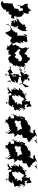

<svg xmlns="http://www.w3.org/2000/svg" viewBox="2132 -2914 1069 5373"><g transform="rotate(-90 2666.5 -227.5)"><path d="M291 -256C309 -239 308 -278 355 -289C338 -365 360 -383 355 -316C294 -339 321 -334 351 -342C434 -353 445 -421 438 -404C526 -437 566 -436 527 -351C548 -383 589 -408 526 -347C595 -335 617 -363 516 -307C525 -315 526 -303 560 -345C523 -262 477 -221 558 -255C539 -175 493 -179 516 -187C492 -157 512 -176 482 -130C454 -110 511 -83 459 -103C420 -44 446 -76 432 -108C389 -77 402 -88 421 -111C368 -131 324 -76 404 -139C330 -172 349 -138 331 -142C276 -138 341 -164 257 -164C307 -190 319 -184 319 -252C249 -215 318 -332 324 -281L327 -264ZM109 -256C113 -196 108 -214 119 -206C179 -241 151 -229 149 -195C133 -174 165 -180 189 -139C96 -102 128 -100 120 -37C104 -111 198 -120 160 -139C202 -101 142 -67 176 -101C150 -56 170 9 176 -76C110 -34 168 -127 166 -49C232 -99 227 -58 240 -58C264 -60 269 -99 295 -51C257 -78 305 -4 305 22C230 -22 258 -23 233 -43C244 -68 255 -22 219 1C248 68 228 92 238 121C303 55 236 110 258 122C370 27 318 100 399 64C348 35 387 2 399 -50C398 -59 382 -49 356 -59C391 -99 416 -21 439 -19C498 -87 469 -64 488 -65C467 -47 513 -41 568 -76C590 -74 590 -101 642 -163C633 -113 620 -81 588 -53C619 -14 600 -28 526 -32C622 -55 657 -152 657 -115C675 -187 733 -141 694 -199C689 -180 774 -235 757 -176C731 -221 768 -244 680 -236C768 -350 696 -324 775 -345C718 -343 759 -321 765 -382C708 -342 718 -301 691 -340C739 -363 685 -346 739 -390C728 -415 690 -340 713 -452C665 -437 636 -399 653 -454C703 -523 764 -524 784 -537C763 -553 672 -567 669 -508C599 -517 639 -548 604 -545C569 -554 623 -523 604 -517C646 -572 589 -507 588 -526C596 -537 588 -494 617 -481C605 -420 607 -491 581 -429C583 -443 509 -443 558 -552C537 -473 519 -539 451 -506C426 -506 475 -512 437 -566C465 -548 460 -525 435 -513C472 -504 466 -509 425 -506C402 -526 397 -543 395 -516C325 -511 372 -546 301 -572C365 -616 356 -608 343 -529C279 -504 269 -548 320 -502C263 -502 318 -538 278 -510C217 -433 248 -418 275 -426C267 -357 232 -434 269 -372C251 -405 216 -392 270 -459C191 -431 253 -428 226 -387C162 -342 151 -383 150 -359C124 -361 117 -297 113 -328C181 -321 128 -293 147 -217C194 -206 204 -211 195 -113L163 -206L120 -239Z M1239 -257C1250 -278 1252 -193 1275 -190C1248 -207 1202 -141 1171 -203C1231 -173 1133 -214 1105 -131C1161 -191 1068 -160 1037 -137C1053 -180 1061 -118 1019 -173C1030 -197 1039 -176 1078 -188C1041 -179 1034 -170 1017 -209C1029 -222 944 -254 973 -348L890 -289C993 -249 948 -285 1009 -273C1072 -282 1098 -263 1090 -284C1110 -311 1118 -361 1140 -329C1067 -315 1111 -315 1045 -381C1057 -312 1050 -373 1048 -345C1025 -264 1115 -288 1112 -336C1102 -286 1192 -345 1157 -308C1180 -350 1187 -318 1205 -355C1266 -335 1305 -356 1249 -337C1261 -318 1333 -387 1261 -353C1263 -333 1264 -339 1273 -317L1227 -212ZM706 270 723 264 868 219 816 280 947 220 1019 216 981 164 903 178 937 83 970 97C993 56 945 86 974 25C976 27 989 106 970 79C1092 120 1139 66 1149 52C1150 12 1143 1 1152 18C1252 30 1216 -44 1234 17C1226 14 1227 -17 1245 -51C1249 -17 1189 14 1227 -6C1227 -37 1270 19 1264 1C1288 -2 1224 0 1229 57C1253 -15 1279 -39 1294 -67C1326 -60 1292 -115 1350 -166C1315 -101 1284 -60 1339 -58C1364 -72 1329 -83 1381 -126C1352 -178 1361 -176 1398 -149C1347 -234 1366 -243 1417 -208C1349 -201 1321 -161 1326 -139C1300 -151 1313 -193 1339 -155C1328 -138 1322 -181 1373 -137C1373 -179 1332 -208 1390 -252C1373 -261 1371 -339 1431 -296C1435 -351 1377 -280 1428 -356C1392 -377 1394 -382 1457 -432C1422 -442 1430 -445 1429 -390C1482 -406 1451 -369 1423 -378C1346 -345 1306 -379 1331 -426C1314 -462 1353 -466 1411 -485C1390 -460 1378 -531 1345 -527C1340 -479 1301 -575 1335 -551C1348 -571 1307 -495 1283 -570C1233 -514 1288 -532 1296 -602C1281 -606 1199 -605 1152 -609C1227 -621 1201 -562 1234 -579C1151 -526 1202 -593 1201 -544C1191 -574 1227 -559 1126 -510C1123 -517 1124 -542 1071 -489C1043 -541 1027 -469 1018 -476C981 -548 970 -529 965 -508C959 -559 1001 -530 950 -512C972 -556 990 -492 996 -462C983 -405 982 -475 969 -509C993 -437 961 -504 913 -514C942 -514 922 -568 954 -578C893 -637 899 -556 887 -577L971 -606L890 -522L909 -404L941 -430L883 -359L799 -360L818 -343L866 -281L894 -279L854 -203L876 -146L785 -122L776 -13L727 4L659 49L697 91L735 104L746 158L765 123L845 231L712 257L718 196L618 284L612 287L739 243Z M1952 -257C1963 -278 1965 -193 1988 -190C1961 -207 1915 -141 1884 -203C1944 -173 1846 -214 1818 -131C1874 -191 1781 -160 1750 -137C1766 -180 1774 -118 1732 -173C1743 -197 1752 -176 1791 -188C1754 -179 1747 -170 1730 -209C1742 -222 1657 -254 1686 -348L1603 -289C1706 -249 1661 -285 1722 -273C1785 -282 1811 -263 1803 -284C1823 -311 1831 -361 1853 -329C1780 -315 1824 -315 1758 -381C1770 -312 1763 -373 1761 -345C1738 -264 1828 -288 1825 -336C1815 -286 1905 -345 1870 -308C1893 -350 1900 -318 1918 -355C1979 -335 2018 -356 1962 -337C1974 -318 2046 -387 1974 -353C1976 -333 1977 -339 1986 -317L1940 -212ZM1419 270 1436 264 1581 219 1529 280 1660 220 1732 216 1694 164 1616 178 1650 83 1683 97C1706 56 1658 86 1687 25C1689 27 1702 106 1683 79C1805 120 1852 66 1862 52C1863 12 1856 1 1865 18C1965 30 1929 -44 1947 17C1939 14 1940 -17 1958 -51C1962 -17 1902 14 1940 -6C1940 -37 1983 19 1977 1C2001 -2 1937 0 1942 57C1966 -15 1992 -39 2007 -67C2039 -60 2005 -115 2063 -166C2028 -101 1997 -60 2052 -58C2077 -72 2042 -83 2094 -126C2065 -178 2074 -176 2111 -149C2060 -234 2079 -243 2130 -208C2062 -201 2034 -161 2039 -139C2013 -151 2026 -193 2052 -155C2041 -138 2035 -181 2086 -137C2086 -179 2045 -208 2103 -252C2086 -261 2084 -339 2144 -296C2148 -351 2090 -280 2141 -356C2105 -377 2107 -382 2170 -432C2135 -442 2143 -445 2142 -390C2195 -406 2164 -369 2136 -378C2059 -345 2019 -379 2044 -426C2027 -462 2066 -466 2124 -485C2103 -460 2091 -531 2058 -527C2053 -479 2014 -575 2048 -551C2061 -571 2020 -495 1996 -570C1946 -514 2001 -532 2009 -602C1994 -606 1912 -605 1865 -609C1940 -621 1914 -562 1947 -579C1864 -526 1915 -593 1914 -544C1904 -574 1940 -559 1839 -510C1836 -517 1837 -542 1784 -489C1756 -541 1740 -469 1731 -476C1694 -548 1683 -529 1678 -508C1672 -559 1714 -530 1663 -512C1685 -556 1703 -492 1709 -462C1696 -405 1695 -475 1682 -509C1706 -437 1674 -504 1626 -514C1655 -514 1635 -568 1667 -578C1606 -637 1612 -556 1600 -577L1684 -606L1603 -522L1622 -404L1654 -430L1596 -359L1512 -360L1531 -343L1579 -281L1607 -279L1567 -203L1589 -146L1498 -122L1489 -13L1440 4L1372 49L1410 91L1448 104L1459 158L1478 123L1558 231L1425 257L1431 196L1331 284L1325 287L1452 243Z M2429 -256C2447 -239 2446 -278 2493 -289C2476 -365 2498 -383 2493 -316C2432 -339 2459 -334 2489 -342C2572 -353 2583 -421 2576 -404C2664 -437 2704 -436 2665 -351C2686 -383 2727 -408 2664 -347C2733 -335 2755 -363 2654 -307C2663 -315 2664 -303 2698 -345C2661 -262 2615 -221 2696 -255C2677 -175 2631 -179 2654 -187C2630 -157 2650 -176 2620 -130C2592 -110 2649 -83 2597 -103C2558 -44 2584 -76 2570 -108C2527 -77 2540 -88 2559 -111C2506 -131 2462 -76 2542 -139C2468 -172 2487 -138 2469 -142C2414 -138 2479 -164 2395 -164C2445 -190 2457 -184 2457 -252C2387 -215 2456 -332 2462 -281L2465 -264ZM2247 -256C2251 -196 2246 -214 2257 -206C2317 -241 2289 -229 2287 -195C2271 -174 2303 -180 2327 -139C2234 -102 2266 -100 2258 -37C2242 -111 2336 -120 2298 -139C2340 -101 2280 -67 2314 -101C2288 -56 2308 9 2314 -76C2248 -34 2306 -127 2304 -49C2370 -99 2365 -58 2378 -58C2402 -60 2407 -99 2433 -51C2395 -78 2443 -4 2443 22C2368 -22 2396 -23 2371 -43C2382 -68 2393 -22 2357 1C2386 68 2366 92 2376 121C2441 55 2374 110 2396 122C2508 27 2456 100 2537 64C2486 35 2525 2 2537 -50C2536 -59 2520 -49 2494 -59C2529 -99 2554 -21 2577 -19C2636 -87 2607 -64 2626 -65C2605 -47 2651 -41 2706 -76C2728 -74 2728 -101 2780 -163C2771 -113 2758 -81 2726 -53C2757 -14 2738 -28 2664 -32C2760 -55 2795 -152 2795 -115C2813 -187 2871 -141 2832 -199C2827 -180 2912 -235 2895 -176C2869 -221 2906 -244 2818 -236C2906 -350 2834 -324 2913 -345C2856 -343 2897 -321 2903 -382C2846 -342 2856 -301 2829 -340C2877 -363 2823 -346 2877 -390C2866 -415 2828 -340 2851 -452C2803 -437 2774 -399 2791 -454C2841 -523 2902 -524 2922 -537C2901 -553 2810 -567 2807 -508C2737 -517 2777 -548 2742 -545C2707 -554 2761 -523 2742 -517C2784 -572 2727 -507 2726 -526C2734 -537 2726 -494 2755 -481C2743 -420 2745 -491 2719 -429C2721 -443 2647 -443 2696 -552C2675 -473 2657 -539 2589 -506C2564 -506 2613 -512 2575 -566C2603 -548 2598 -525 2573 -513C2610 -504 2604 -509 2563 -506C2540 -526 2535 -543 2533 -516C2463 -511 2510 -546 2439 -572C2503 -616 2494 -608 2481 -529C2417 -504 2407 -548 2458 -502C2401 -502 2456 -538 2416 -510C2355 -433 2386 -418 2413 -426C2405 -357 2370 -434 2407 -372C2389 -405 2354 -392 2408 -459C2329 -431 2391 -428 2364 -387C2300 -342 2289 -383 2288 -359C2262 -361 2255 -297 2251 -328C2319 -321 2266 -293 2285 -217C2332 -206 2342 -211 2333 -113L2301 -206L2258 -239Z M3001 -175 3012 -145 2880 -26 2923 -57C2900 -68 2914 -49 2923 40C2961 36 3004 -23 2937 42C2941 21 2974 -35 3021 -135C3035 -105 3101 -90 3165 -92C3099 -15 3102 -15 3171 -7C3135 11 3135 18 3103 22C3106 91 3086 85 3166 40C3186 -18 3096 65 3108 43C3211 -5 3215 15 3201 24C3218 56 3216 23 3237 76C3227 59 3239 19 3281 -9C3313 -58 3246 -86 3268 -111C3344 -57 3372 -105 3346 -24C3347 -91 3277 -109 3317 -66C3308 -139 3292 -139 3278 -113C3382 -150 3298 -148 3408 -209C3356 -242 3405 -175 3407 -231C3448 -203 3432 -229 3466 -231C3382 -188 3455 -212 3359 -147C3435 -196 3430 -181 3378 -127C3413 -151 3359 -159 3353 -190C3340 -183 3340 -216 3219 -153C3212 -178 3240 -262 3257 -225C3296 -291 3267 -332 3272 -351C3317 -335 3270 -324 3279 -389C3242 -394 3226 -413 3239 -316C3245 -325 3171 -336 3239 -336C3187 -318 3277 -331 3260 -313C3244 -314 3169 -316 3229 -375C3195 -316 3231 -384 3211 -436C3260 -377 3287 -382 3256 -430C3217 -383 3290 -459 3287 -475C3309 -409 3317 -437 3302 -399C3428 -466 3379 -427 3394 -468L3474 -459C3513 -491 3482 -518 3398 -447C3458 -450 3413 -466 3424 -486C3388 -536 3390 -498 3358 -554C3346 -529 3309 -510 3252 -499C3267 -557 3296 -593 3214 -583C3264 -623 3280 -604 3269 -646C3279 -557 3269 -544 3293 -600C3266 -596 3263 -565 3250 -507C3283 -572 3225 -518 3224 -499C3213 -475 3106 -470 3066 -402C3128 -451 3117 -509 3015 -430C3047 -465 3102 -485 3056 -560C3126 -527 3078 -471 3096 -448C3098 -435 3041 -389 3052 -388C3071 -414 3054 -368 3040 -350C3012 -387 3032 -314 3116 -369C3058 -315 3125 -328 3048 -319C3041 -283 3059 -357 3023 -255C3027 -291 3039 -290 3013 -270C3094 -278 3041 -263 3053 -269C3142 -238 3155 -256 3157 -247C3120 -211 3217 -238 3190 -252C3211 -179 3181 -204 3250 -216C3221 -190 3244 -242 3200 -199C3207 -199 3198 -178 3169 -172C3188 -182 3085 -166 3099 -134C3063 -83 3121 -64 3139 -48C3107 -121 3119 -88 3169 -34C3174 -71 3152 -70 3156 -44C3213 -135 3219 -65 3189 -87C3231 -168 3185 -159 3168 -189C3220 -158 3211 -138 3217 -185C3205 -182 3155 -150 3145 -180C3100 -160 3073 -160 3093 -119C3113 -194 3100 -137 3005 -150C2995 -199 2991 -186 2988 -247L3035 -150Z M3676 -256C3742 -274 3725 -306 3700 -282C3702 -316 3775 -311 3729 -318C3807 -380 3724 -350 3730 -349C3795 -332 3832 -380 3782 -324C3839 -310 3829 -297 3848 -368C3862 -341 3854 -324 3901 -341C3875 -331 3894 -321 3942 -268C3966 -323 3937 -223 3988 -242C3971 -179 3942 -185 3981 -205C3901 -183 3932 -200 3935 -169C3907 -249 3902 -184 3905 -229C3909 -237 3861 -219 3819 -211C3820 -159 3787 -197 3803 -187C3797 -172 3694 -116 3711 -153C3630 -145 3638 -203 3637 -190C3640 -216 3625 -280 3712 -255L3643 -223ZM4133 -454C4169 -426 4175 -406 4163 -440C4166 -444 4125 -420 4068 -508C4046 -442 4066 -529 4060 -556C4113 -577 4058 -591 4068 -535C4089 -563 4071 -564 4096 -567C3981 -546 4038 -545 4018 -573C3950 -590 3924 -533 3978 -483C3902 -552 3892 -511 3906 -554C3897 -486 3819 -539 3823 -518C3847 -471 3800 -468 3813 -441C3730 -535 3768 -520 3730 -525C3681 -530 3660 -536 3676 -526C3667 -492 3622 -508 3595 -504C3684 -524 3586 -504 3616 -519C3607 -475 3566 -427 3610 -469C3581 -482 3524 -443 3586 -463C3656 -507 3566 -411 3526 -386C3601 -401 3571 -422 3517 -384C3507 -332 3567 -397 3491 -310C3555 -334 3499 -269 3563 -314C3542 -328 3469 -263 3501 -211C3467 -215 3429 -171 3444 -171C3424 -244 3450 -173 3484 -200C3488 -252 3455 -165 3468 -242C3448 -170 3502 -176 3528 -180C3463 -161 3496 -117 3464 -31C3504 -85 3480 -158 3542 -179C3470 -142 3470 -82 3449 -83C3419 -59 3497 -98 3377 -84C3472 -59 3458 -61 3474 -115C3528 -61 3527 -121 3509 -64C3548 -67 3494 -89 3510 -43C3579 -89 3589 -97 3591 -5C3618 14 3673 25 3655 30C3648 66 3721 83 3742 69C3753 28 3735 36 3761 5C3862 -51 3848 -68 3854 -86C3792 -91 3794 -68 3741 -32L3810 2L3827 -99L3885 -54L3900 -28L4016 15L4020 54L3964 17L4034 -34L3997 -132L4036 -246L4038 -208L4093 -319L4107 -309L4080 -395L4214 -485L4156 -440Z M4334 0 4351 -79 4353 -105 4359 -217C4359 -256 4344 -230 4361 -284C4407 -255 4422 -282 4458 -295C4452 -289 4431 -309 4443 -326C4505 -391 4526 -421 4460 -391C4518 -443 4484 -392 4483 -489C4480 -448 4444 -441 4475 -368C4419 -398 4501 -372 4551 -452C4544 -397 4579 -413 4549 -417C4579 -496 4656 -490 4639 -457C4606 -418 4640 -396 4582 -342C4574 -379 4543 -301 4651 -352C4560 -318 4617 -314 4625 -251C4555 -263 4551 -303 4584 -299L4530 -223L4498 -162L4481 -98L4489 21L4509 -48L4597 -27L4598 -51L4716 -111L4620 -40L4660 -96L4670 -141L4760 -227L4804 -242L4840 -360C4809 -286 4864 -321 4793 -257C4871 -294 4841 -325 4739 -267C4772 -333 4784 -299 4794 -353C4777 -340 4714 -380 4675 -309C4733 -376 4749 -401 4778 -357C4785 -423 4747 -409 4767 -436C4815 -479 4782 -430 4744 -454C4758 -413 4738 -420 4728 -441C4713 -389 4743 -479 4650 -438C4635 -501 4629 -520 4635 -513C4690 -555 4689 -510 4672 -586C4650 -597 4654 -559 4686 -518C4691 -509 4693 -531 4667 -518C4583 -467 4601 -420 4577 -473C4569 -463 4504 -435 4462 -525C4437 -497 4405 -468 4456 -511C4426 -535 4405 -498 4432 -508C4423 -490 4434 -535 4490 -485L4434 -624L4367 -533L4343 -499L4301 -429L4198 -485L4167 -430L4123 -416L4175 -303L4138 -192L4145 -168L4204 -214L4144 -113L4206 -117L4168 -13L4252 22L4216 -6L4307 -5L4408 -119L4377 -25Z M5011 -513 4958 -509 4928 -439 4851 -453 4828 -356 4898 -374 4883 -257 4860 -287 4918 -333 4882 -280C4883 -192 4879 -174 4898 -158C4931 -133 4913 -124 4983 -154C4910 -193 4983 -109 4914 -118C4943 -158 4960 -50 4997 -118C5012 -108 4962 -27 4969 14C5004 -17 4982 -29 4958 39C5006 39 5005 27 5048 61C5040 69 5026 112 5066 93C5110 75 5119 37 5120 22C5162 26 5185 49 5151 29C5146 20 5223 -27 5196 16C5269 17 5255 1 5233 -71L5192 -136L5186 -190C5222 -159 5177 -223 5183 -259C5230 -270 5174 -186 5244 -233C5182 -211 5194 -199 5106 -184C5162 -232 5110 -157 5114 -118C5029 -114 5066 -132 5039 -227L5043 -222L5101 -256L5119 -355L5039 -367L5128 -359L5222 -409L5298 -399L5246 -417L5253 -450L5259 -499L5267 -658L5333 -704L5256 -742L5179 -719L5167 -717L5088 -653L5074 -588L5013 -593L5043 -531L4964 -496L4955 -404L4978 -535Z"/></g></svg>

Font: Hussar Lance
Style: Italic
Weight: 700
Foundry: Cannot Into Space Fonts, PlusOne Fonts
Version: Version 2.27